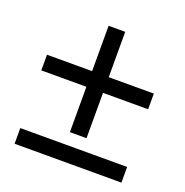

<svg xmlns="http://www.w3.org/2000/svg" viewBox="-107 -663 732 760"><g transform="rotate(20 259.0 -283.0)"><path d="M34 0V-66H484V0ZM224 -118V-566H294V-118ZM34 -309V-375H484V-309Z"/></g></svg>

Font: Platypi Light ExtraBold
Style: Regular
Weight: 800
Version: Version 1.200